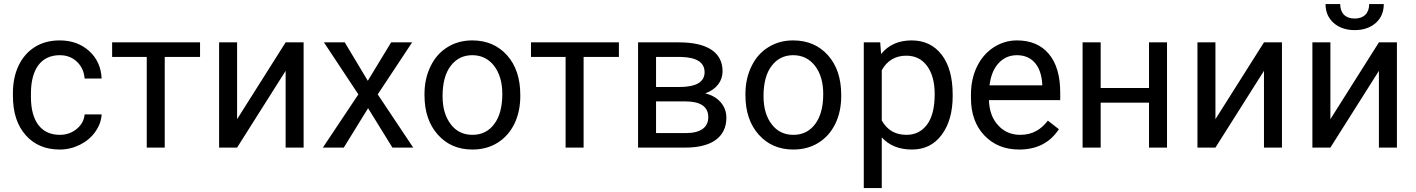

<svg xmlns="http://www.w3.org/2000/svg" viewBox="-20 -741 7110 964"><path d="M280.3 -64C187 -64 135.3 -132.3 135.3 -253.9V-271C135.3 -396 188 -463.9 279.8 -463.9C314 -463.9 342.8 -453.1 366.2 -431.2C389.2 -409.2 402.3 -380.9 404.8 -346.7H490.2C487.8 -403.3 466.8 -449.2 427.7 -484.9C388.2 -520.5 338.9 -538.1 279.8 -538.1C231.4 -538.1 189.9 -526.9 154.8 -504.9C84 -460.4 44.9 -377.4 44.9 -274.4V-259.3C44.9 -175.8 66.4 -110.4 108.9 -62.5C151.4 -14.2 208.5 9.8 280.3 9.8C315.9 9.8 350.1 1.5 382.3 -14.6C414.1 -30.8 439.9 -52.7 459 -80.1C478 -107.4 488.8 -136.2 490.2 -166.5H404.8C402.3 -137.2 388.7 -112.8 364.7 -93.3C340.8 -73.7 312.5 -64 280.3 -64Z M984.4 -528.3H543V-455.1H716.8V0H807.1V-455.1H984.4Z M1170.4 -142.6V-528.3H1080.1V0H1170.4L1414.1 -385.3V0H1504.4V-528.3H1414.1Z M1710.9 -528.3H1606.4L1779.3 -267.1L1601.1 0H1706.1L1828.1 -197.8L1950.2 0H2054.7L1876.5 -267.1L2049.3 -528.3H1943.8L1826.7 -335.4Z M2111.3 -262.7C2111.3 -180.7 2133.8 -114.7 2178.2 -64.9C2222.7 -15.1 2280.3 9.8 2352.1 9.8C2399.4 9.8 2441.9 -1.5 2478.5 -24.4C2515.1 -47.4 2543 -79.1 2563 -120.1C2582.5 -160.6 2592.3 -207 2592.3 -258.3V-264.6C2592.3 -347.2 2570.3 -413.6 2525.9 -463.4C2481.4 -513.2 2422.9 -538.1 2351.1 -538.1C2304.7 -538.1 2263.2 -526.9 2227.1 -504.4C2190.4 -481.9 2162.1 -450.2 2142.1 -408.7C2121.6 -367.2 2111.3 -320.8 2111.3 -269ZM2202.1 -258.3C2202.1 -324.2 2215.8 -375 2243.2 -410.6C2270.5 -446.3 2306.6 -463.9 2351.1 -463.9C2396.5 -463.9 2433.1 -445.8 2460.9 -410.2C2488.3 -374 2502 -327.1 2502 -269C2502 -204.1 2488.3 -153.8 2461.4 -118.2C2434.6 -82 2397.9 -64 2352.1 -64C2306.6 -64 2270 -81.5 2243.2 -117.2C2215.8 -152.8 2202.1 -199.7 2202.1 -258.3Z M3087.4 -528.3H2646V-455.1H2819.8V0H2910.2V-455.1H3087.4Z M3422.4 0C3552.7 0 3627 -52.7 3627 -149.9C3627 -180.2 3617.2 -206.1 3598.1 -228C3578.6 -250 3552.7 -264.6 3521 -272C3578.1 -293 3607.9 -334.5 3607.9 -383.3C3607.9 -478.5 3530.3 -528.3 3389.6 -528.3H3183.6V0ZM3273.9 -455.1H3397.5C3477.5 -453.6 3517.6 -427.7 3517.6 -378.4C3517.6 -329.1 3475.1 -304.2 3390.6 -304.2H3273.9ZM3419.9 -231.9C3497.6 -231.9 3536.1 -205.6 3536.1 -152.8C3536.1 -102.1 3499 -72.8 3423.3 -72.8H3273.9V-231.9Z M3722.7 -262.7C3722.7 -180.7 3745.1 -114.7 3789.6 -64.9C3834 -15.1 3891.6 9.8 3963.4 9.8C4010.7 9.8 4053.2 -1.5 4089.8 -24.4C4126.5 -47.4 4154.3 -79.1 4174.3 -120.1C4193.8 -160.6 4203.6 -207 4203.6 -258.3V-264.6C4203.6 -347.2 4181.6 -413.6 4137.2 -463.4C4092.8 -513.2 4034.2 -538.1 3962.4 -538.1C3916 -538.1 3874.5 -526.9 3838.4 -504.4C3801.8 -481.9 3773.4 -450.2 3753.4 -408.7C3732.9 -367.2 3722.7 -320.8 3722.7 -269ZM3813.5 -258.3C3813.5 -324.2 3827.1 -375 3854.5 -410.6C3881.8 -446.3 3918 -463.9 3962.4 -463.9C4007.8 -463.9 4044.4 -445.8 4072.3 -410.2C4099.6 -374 4113.3 -327.1 4113.3 -269C4113.3 -204.1 4099.6 -153.8 4072.8 -118.2C4045.9 -82 4009.3 -64 3963.4 -64C3918 -64 3881.3 -81.5 3854.5 -117.2C3827.1 -152.8 3813.5 -199.7 3813.5 -258.3Z M4763.2 -266.6C4763.2 -352.1 4744.6 -418.5 4708 -466.3C4670.9 -514.2 4620.6 -538.1 4557.1 -538.1C4491.7 -538.1 4440.4 -515.1 4403.8 -469.7L4399.4 -528.3H4316.9V203.1H4407.2V-51.3C4443.8 -10.7 4494.6 9.8 4558.6 9.8C4621.6 9.8 4671.4 -14.6 4708 -64C4744.6 -113.3 4763.2 -177.7 4763.2 -258.3ZM4672.9 -268.6C4672.9 -200.7 4660.2 -149.9 4634.8 -115.7C4608.9 -81.1 4574.7 -64 4531.2 -64C4475.6 -64 4434.1 -87.9 4407.2 -136.2V-388.7C4434.6 -437 4475.6 -461.4 4530.3 -461.4C4574.7 -461.4 4609.4 -444.3 4634.8 -409.7C4660.2 -375 4672.9 -328.1 4672.9 -268.6Z M5097.2 9.8C5185.5 9.8 5252 -24.4 5296.4 -92.3L5241.2 -135.3C5208 -92.3 5166 -64 5102.1 -64C5057.1 -64 5020 -80.1 4991.2 -112.3C4961.9 -144 4946.8 -186 4945.3 -238.3H5303.2V-275.9C5303.2 -360.4 5284.2 -424.8 5246.1 -470.2C5208 -515.6 5154.8 -538.1 5085.9 -538.1C5043.9 -538.1 5004.9 -526.4 4969.2 -503.4C4933.1 -480 4905.3 -447.8 4885.3 -406.7C4865.2 -365.2 4855 -318.4 4855 -266.1V-249.5C4855 -170.9 4877.4 -107.9 4922.4 -61C4967.3 -13.7 5025.4 9.8 5097.2 9.8ZM5085.9 -463.9C5161.6 -463.9 5207.5 -411.1 5212.9 -319.3V-312.5H4948.2C4954.1 -360.4 4969.2 -397.5 4994.1 -424.3C5019 -450.7 5049.3 -463.9 5085.9 -463.9Z M5839.4 -528.3H5749V-299.3H5506.3V-528.3H5415.5V0H5506.3V-225.6H5749V0H5839.4Z M6082.5 -142.6V-528.3H5992.2V0H6082.5L6326.2 -385.3V0H6416.5V-528.3H6326.2Z M6854.5 -720.7C6854.5 -674.3 6827.1 -647.9 6781.7 -647.9C6734.4 -647.9 6709 -675.3 6709 -720.7H6635.3C6635.3 -681.6 6648.9 -649.9 6675.8 -626C6702.6 -602.1 6738.3 -589.8 6781.7 -589.8C6825.2 -589.8 6860.8 -602.1 6887.7 -626C6914.6 -649.9 6927.7 -681.2 6927.7 -720.7ZM6659.7 -142.6V-528.3H6569.3V0H6659.7L6903.3 -385.3V0H6993.7V-528.3H6903.3Z"/></svg>

Font: Roboto
Style: Regular
Weight: 400
Designer: Google
Version: Version 2.137; 2017